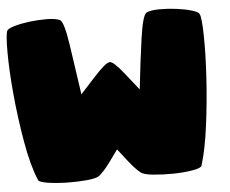

<svg xmlns="http://www.w3.org/2000/svg" viewBox="-53 -812 1047 873"><g transform="rotate(-5 471.0 -376.0)"><path d="M834 -25.4Q830.1 -14.6 791 -8.1Q752 -1.5 703.6 -0.7Q655.3 0 611.1 -4.4Q566.9 -8.8 554.2 -20.5Q534.2 -36.1 504.2 -73.7Q474.1 -111.3 458 -132.8Q439 -106.4 415 -73.7Q391.1 -41 367.2 -20.5Q354 -9.8 310.3 -5.6Q266.6 -1.5 218.5 -2.4Q170.4 -3.4 131.1 -9.5Q91.8 -15.6 87.9 -25.4Q58.6 -94.7 39.6 -205.1Q20.5 -315.4 10.5 -423.3Q0.5 -531.2 0.2 -614.5Q0 -697.8 7.8 -713.4Q11.2 -723.1 42 -732.2Q72.8 -741.2 112.3 -746.1Q151.9 -751 190.9 -750.7Q230 -750.5 250 -741.7Q269 -732.9 284.9 -625.5Q300.8 -518.1 318.4 -396.5Q332.5 -411.6 386.2 -470.7Q439.9 -529.8 459 -531.2Q476.1 -532.7 524.7 -470.9Q573.2 -409.2 584.5 -395.5Q597.7 -517.1 612.8 -625Q627.9 -732.9 647 -741.7Q666 -750.5 704.3 -750.7Q742.7 -751 781.5 -746.1Q820.3 -741.2 851.1 -732.2Q881.8 -723.1 885.7 -713.4Q894.5 -697.8 896 -615Q897.5 -532.2 891.1 -424.6Q884.8 -316.9 870.4 -206.3Q856 -95.7 834 -25.4Z"/></g></svg>

Font: ARCO
Style: Regular
Weight: 700
Designer: Rafael Olivo Díaz, Denis Ignatov
Foundry: Rafael Olivo Díaz
Version: Version 1.10 March 1, 2019